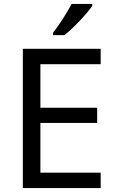

<svg xmlns="http://www.w3.org/2000/svg" viewBox="-20 -964 596 984"><path d="M453 -934V-944H347C324 -899 281 -833 252 -796V-784H310C357 -820 428 -897 453 -934ZM496 0V-79H187V-334H478V-412H187V-635H496V-714H97V0Z"/></svg>

Font: Noto Sans Kayah Li
Style: Regular
Weight: 400
Designer: Monotype Design Team, Sérgio Martins
Foundry: Monotype Imaging Inc.
Version: Version 2.002